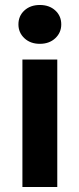

<svg xmlns="http://www.w3.org/2000/svg" viewBox="-20 -751 319 771"><path d="M70 0V-512H210V0ZM140 -575Q102 -575 78 -597.5Q54 -620 54 -653Q54 -687 78 -709Q102 -731 140 -731Q178 -731 202 -709Q226 -687 226 -653Q226 -620 202 -597.5Q178 -575 140 -575Z"/></svg>

Font: DM Sans 12pt ExtraBold
Style: Regular
Weight: 800
Version: Version 4.004;gftools[0.9.30]